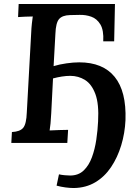

<svg xmlns="http://www.w3.org/2000/svg" viewBox="-20 -720 699 967"><path d="M37 0 40 -55Q81 -57 97 -76.5Q113 -96 115 -154L137 -553Q138 -578 140.5 -601Q143 -624 145 -637Q129 -637 106.5 -636Q84 -635 71 -634L74 -700H559L555 -512H500Q503 -568 485.5 -597Q468 -626 439.5 -636Q411 -646 380 -645L332 -644Q294 -643 277.5 -624Q261 -605 259 -549L250 -387Q280 -396 315 -401Q350 -406 379 -406Q498 -406 557.5 -333Q617 -260 612 -115Q609 -49 590.5 12Q572 73 539.5 121.5Q507 170 460 198Q413 226 352 227Q333 227 310 224Q287 221 265 215L277 158Q289 161 306 162.5Q323 164 333 164Q375 164 401.5 138.5Q428 113 443 72Q458 31 465 -16.5Q472 -64 474 -108Q479 -196 460.5 -246Q442 -296 408.5 -317Q375 -338 334 -338Q314 -338 291.5 -334.5Q269 -331 247 -325L238 -149Q235 -91 230 -63Q249 -64 278 -65Q307 -66 323 -66L319 0Z"/></svg>

Font: Lora SemiBold
Style: Italic
Weight: 600
Italic angle: -3°
Designer: Olga Karpushina, Alexei Vanyashin (Cyrillic)
Foundry: Cyreal
Version: Version 3.011; ttfautohint (v1.8.4.7-5d5b)